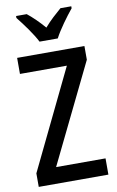

<svg xmlns="http://www.w3.org/2000/svg" viewBox="-101 -994 638 1048"><g transform="rotate(-10 217.5 -470.0)"><path d="M168 -780H269C292 -825 340 -890 372 -929V-940H312C280 -912 252 -888 218 -849C188 -884 153 -918 125 -940H66V-929C100 -887 146 -824 168 -780ZM412 0V-90H138L405 -638V-714H32V-625H292L26 -75V0Z"/></g></svg>

Font: Noto Sans Gujarati UI Condensed Medium
Style: Regular
Weight: 500
Width: 3
Designer: Jelle Bosma - Monotype Design Team, Universal Thirst
Foundry: Monotype Imaging Inc.
Version: Version 2.106